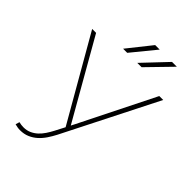

<svg xmlns="http://www.w3.org/2000/svg" viewBox="-264 -1012 1129 1129"><g transform="rotate(45 300.0 -448.0)"><path d="M318.8 -220.2 330.1 -242.2 564 -710.9H596.7L300.8 -125.5Q287.1 -99.1 270.5 -74.5Q253.9 -49.8 232.9 -31Q211.9 -12.2 185.8 -1Q159.7 10.3 127 10.3Q115.7 10.3 105.2 8.5Q94.7 6.8 84 3.9L91.3 -21Q101.1 -18.6 110.4 -17.3Q119.6 -16.1 129.4 -16.1Q156.2 -16.1 177.7 -25.9Q199.2 -35.6 216.3 -51.5Q233.4 -67.4 247.1 -87.9Q260.7 -108.4 272 -129.9L304.2 -191.9L5.9 -710.9H38.6ZM475.1 -905.8H515.1L370.6 -757.3H334.5ZM335 -905.8H372.6L251 -757.3H216.8Z"/></g></svg>

Font: Roboto Mono Thin
Style: Regular
Weight: 250
Designer: Google
Version: Version 2.000985; 2015; ttfautohint (v1.3)